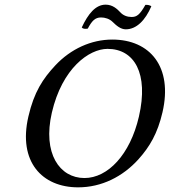

<svg xmlns="http://www.w3.org/2000/svg" viewBox="-20 -795 729 825"><path d="M545.7 -722C526.7 -722 509.5 -728.7 498.1 -741C483.2 -756.9 463.9 -775 433.9 -775C390.9 -775 358.9 -736 331.3 -677C335.9 -671 345.7 -670 357.1 -672C374.8 -705 388.2 -720 414.2 -720C431.2 -720 450.4 -714.2 463.8 -701C480.1 -685 498.5 -669 520.5 -669C566.5 -669 604.5 -708 630.3 -768C625.2 -772 615.9 -775 604.7 -774C581 -732 567.7 -722 545.7 -722ZM442.1 -585C557.1 -585 619.8 -480 576.9 -294C539 -130 442.9 -30 342.9 -30C235.9 -30 162.4 -136 202.8 -311C246.7 -501 362.1 -585 442.1 -585ZM678.3 -313C723 -507 625.3 -625 462.3 -625C372.3 -625 284.1 -585 217.7 -514C164.5 -457 126.3 -400 101.9 -294C57.1 -100 160.7 10 315.7 10C416.7 10 507.3 -36 574.4 -110C622.9 -164 657 -221 678.3 -313Z"/></svg>

Font: Linux Libertine Mono O
Style: Mono Oblique
Weight: 400
Italic angle: -13°
Designer: Philipp H. Poll
Foundry: Philipp H. Poll
Version: Version 5.1.7